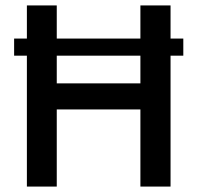

<svg xmlns="http://www.w3.org/2000/svg" viewBox="-20 -687 727 707"><path d="M32 -482V-545H655V-482ZM79 0V-667H189V-380H497V-667H608V0H497V-284H189V0Z"/></svg>

Font: Maven Pro Medium
Style: Regular
Weight: 500
Designer: Joe Prince
Foundry: Joe Prince
Version: Version 2.103